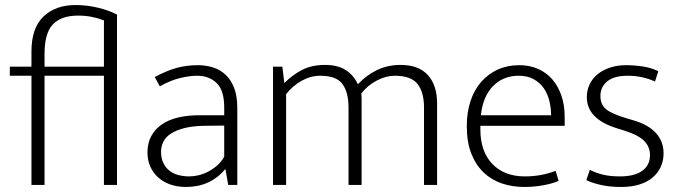

<svg xmlns="http://www.w3.org/2000/svg" viewBox="-20 -735 2701 763"><path d="M393 0V-434H157V0H105V-434H19V-470H105V-530Q105 -624 153 -669.5Q201 -715 280 -715Q325 -715 369 -704.5Q413 -694 445 -677V0ZM157 -470H393V-654Q370 -663 344.5 -668Q319 -673 290 -673Q224 -673 190.5 -638.5Q157 -604 157 -520Z M595 -429Q642 -454 681.5 -465Q721 -476 766 -476Q798 -476 826.5 -467Q855 -458 876.5 -438Q898 -418 910.5 -385.5Q923 -353 923 -306V0H887L876 -62H874Q845 -27 806 -9.5Q767 8 719 8Q686 8 658 -1.5Q630 -11 609.5 -29Q589 -47 577.5 -72.5Q566 -98 566 -129Q566 -166 581 -194Q596 -222 623 -240.5Q650 -259 687.5 -268Q725 -277 771 -277H871V-308Q871 -376 841 -405Q811 -434 763 -434Q734 -434 696 -425Q658 -416 615 -392ZM871 -236 788 -235Q743 -234 711 -225.5Q679 -217 658.5 -203.5Q638 -190 629 -171.5Q620 -153 620 -132Q620 -106 629 -87.5Q638 -69 653 -57Q668 -45 688.5 -39.5Q709 -34 732 -34Q750 -34 769 -38.5Q788 -43 806.5 -52.5Q825 -62 842 -76.5Q859 -91 871 -112Z M1117 0H1065V-470H1102L1110 -405Q1143 -438 1181 -457.5Q1219 -477 1272 -477Q1322 -477 1354 -456.5Q1386 -436 1402 -400Q1437 -437 1479 -457Q1521 -477 1572 -477Q1644 -477 1680.5 -436.5Q1717 -396 1717 -324V0H1665V-308Q1665 -368 1639.5 -401Q1614 -434 1548 -434Q1514 -434 1477.5 -415Q1441 -396 1416 -364Q1417 -355 1417 -344Q1417 -333 1417 -324V0H1365V-308Q1365 -368 1341 -401Q1317 -434 1252 -434Q1215 -434 1179.5 -414.5Q1144 -395 1117 -361Z M2224 -235H1889V-221Q1889 -133 1936.5 -83.5Q1984 -34 2066 -34Q2131 -34 2188 -56L2200 -16Q2174 -5 2137.5 1.5Q2101 8 2063 8Q2016 8 1974.5 -6Q1933 -20 1902 -49.5Q1871 -79 1853 -124.5Q1835 -170 1835 -234Q1835 -289 1850 -334Q1865 -379 1893 -410.5Q1921 -442 1959 -459Q1997 -476 2044 -476Q2084 -476 2117.5 -461.5Q2151 -447 2174.5 -420Q2198 -393 2211 -355Q2224 -317 2224 -271ZM2170 -277Q2170 -306 2163 -334.5Q2156 -363 2140.5 -385Q2125 -407 2100.5 -420.5Q2076 -434 2041 -434Q1980 -434 1939.5 -393Q1899 -352 1891 -277Z M2583 -411Q2533 -434 2474 -434Q2420 -434 2393 -411.5Q2366 -389 2366 -354Q2366 -319 2389 -300.5Q2412 -282 2470 -265L2500 -256Q2557 -239 2587 -206Q2617 -173 2617 -125Q2617 -97 2606 -72.5Q2595 -48 2574 -30Q2553 -12 2521.5 -2Q2490 8 2449 8Q2404 8 2370 0.5Q2336 -7 2310 -19L2324 -60Q2350 -47 2378 -40.5Q2406 -34 2444 -34Q2501 -34 2532 -56Q2563 -78 2563 -119Q2563 -151 2540.5 -174.5Q2518 -198 2461 -216L2429 -226Q2312 -263 2312 -349Q2312 -377 2323.5 -400.5Q2335 -424 2355.5 -440.5Q2376 -457 2404.5 -466.5Q2433 -476 2468 -476Q2500 -476 2534 -471Q2568 -466 2596 -452Z"/></svg>

Font: Mukta Malar ExtraLight
Style: Regular
Weight: 275
Designer: Aadarsh Rajan, Girish Dalvi, Yashodeep Gholap
Foundry: Ek Type
Version: Version 2.538;PS 1.000;hotconv 16.6.51;makeotf.lib2.5.65220;